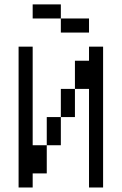

<svg xmlns="http://www.w3.org/2000/svg" viewBox="-20 -832 540 852"><path d="M250 -750H125V-812.5H250ZM62.5 -625H125V-187.5H187.5V-62.5H125V0H62.5ZM187.5 -312.5H250V-187.5H187.5ZM250 -437.5H312.5V-312.5H250ZM250 -750H375V-687.5H250ZM312.5 -562.5H375V-625H437.5V0H375V-437.5H312.5Z"/></svg>

Font: 寒蝉点阵体 16px
Style: Regular
Weight: 400
Designer: Designed by Warren2060
Foundry: ChillType
Version: Version 1.000